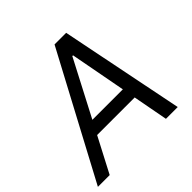

<svg xmlns="http://www.w3.org/2000/svg" viewBox="-203 -895 1063 1063"><g transform="rotate(-45 328.0 -363.5)"><path d="M72.4 0 180 -206H474.1L512.8 0H605.1L458.8 -727.3H367.9L-19.9 0ZM220.9 -284.1 392 -612.2H397.7L459.5 -284.1Z"/></g></svg>

Font: Margiela Sans
Style: Italic
Weight: 400
Italic angle: -9.39999°
Designer: Stefan Endress, Andreas Faust
Version: Version 1.100;FEAKit 1.0